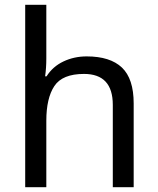

<svg xmlns="http://www.w3.org/2000/svg" viewBox="-20 -780 658 800"><path d="M173 -537Q173 -497 168 -462H174Q200 -503 244.5 -524Q289 -545 341 -545Q439 -545 488 -498.5Q537 -452 537 -349V0H450V-343Q450 -472 330 -472Q240 -472 206.5 -421.5Q173 -371 173 -277V0H85V-760H173Z"/></svg>

Font: Noto Sans Living
Style: Regular
Weight: 400
Designer: Monotype Design Team
Foundry: Monotype Imaging Inc.
Version: Version 2.013; ttfautohint (v1.8.4.7-5d5b)